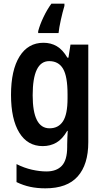

<svg xmlns="http://www.w3.org/2000/svg" viewBox="-20 -786 568 1046"><path d="M217 -553Q257 -553 289 -534.5Q321 -516 347 -472H353L364 -543H461V-11Q461 110 403.5 175Q346 240 227 240Q183 240 145 232Q107 224 70 206V108Q112 129 154 138.5Q196 148 233 148Q288 148 317 117Q346 86 346 15V3Q346 -14 347 -35Q348 -56 349 -73H346Q320 -28 287 -9Q254 10 213 10Q130 10 85 -63.5Q40 -137 40 -269Q40 -404 86.5 -478.5Q133 -553 217 -553ZM248 -453Q158 -453 158 -267Q158 -87 250 -87Q298 -87 323 -125Q348 -163 348 -250V-272Q348 -370 323.5 -411.5Q299 -453 248 -453ZM331 -754Q321 -721 311.5 -678Q302 -635 299 -606H188V-616Q197 -651 216.5 -692Q236 -733 260 -766H331Z"/></svg>

Font: Noto Sans Malayalam Condensed SemiBold
Style: Regular
Weight: 600
Width: 3
Designer: Jelle Bosma - Monotype Design Team
Foundry: Monotype Imaging Inc.
Version: Version 2.104; ttfautohint (v1.8.4.7-5d5b)